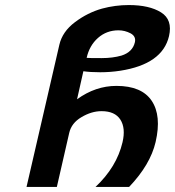

<svg xmlns="http://www.w3.org/2000/svg" viewBox="-20 -760 693 760"><path d="M441 -420Q541 -420 580.5 -361Q620 -302 596 -198Q575 -108 491 -20H358Q442 -99 465 -197Q478 -253 456.5 -286.5Q435 -320 382 -320Q342 -320 302 -296Q263 -273 254 -234L205 -20H85L215 -583Q227 -635 277 -672.5Q327 -710 384 -726Q436 -740 490 -740Q571 -740 617.5 -711Q664 -682 649 -617Q623 -506 456 -480Q417 -474 377 -474Q337 -474 310 -478L285 -367Q358 -420 441 -420ZM514 -593Q519 -616 497 -628Q474 -640 449 -640Q402 -640 368 -610Q334 -580 323 -531Q330 -530 382 -530Q426 -530 461 -540Q505 -554 514 -593Z"/></svg>

Font: Miedinger
Style: Bold-Italic
Weight: 700
Italic angle: -13°
Version: Version 001.000